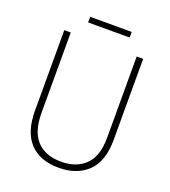

<svg xmlns="http://www.w3.org/2000/svg" viewBox="-151 -941 935 1059"><g transform="rotate(20 317.0 -411.0)"><path d="M549 -240Q549 -111 485 -50.5Q421 10 316 10Q205 10 145.5 -53.5Q86 -117 86 -241V-714H124V-243Q124 -132 174.5 -79Q225 -26 317 -26Q406 -26 458.5 -77Q511 -128 511 -237V-714H549ZM439 -832V-799H195V-832Z"/></g></svg>

Font: Noto Sans Telugu SemiCondensed ExtraLight
Style: Regular
Weight: 200
Width: 4
Designer: Jelle Bosma - Monotype Design Team
Foundry: Monotype Imaging Inc.
Version: Version 2.005; ttfautohint (v1.8.4.7-5d5b)